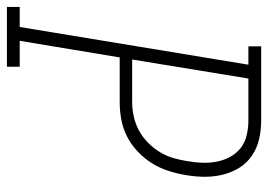

<svg xmlns="http://www.w3.org/2000/svg" viewBox="-145 -645 775 555"><g transform="rotate(90 242.5 -367.5)"><path d="M-15 0V-37H43L152 -698H99V-735H313Q341 -735 367 -729Q393 -723 414.5 -708.5Q436 -694 449.5 -672.5Q463 -651 469.5 -625.5Q476 -600 476 -572.5Q476 -545 471 -517Q467 -492 459 -467Q451 -442 437 -419.5Q423 -397 403 -378Q383 -359 359 -347Q335 -335 310 -330.5Q285 -326 260 -326H131L83 -37H158V0ZM137 -362H260Q280 -362 301 -366.5Q322 -371 341 -381Q360 -391 376.5 -407Q393 -423 404.5 -442Q416 -461 422 -481.5Q428 -502 431 -523Q435 -545 435.5 -566.5Q436 -588 432 -608Q428 -628 418 -646Q408 -664 392.5 -676Q377 -688 356 -693Q335 -698 313 -698H192Z"/></g></svg>

Font: Iosevka Curly Slab Extralight
Style: Italic
Weight: 200
Italic angle: -9°
Monospace: yes
Designer: Belleve Invis
Foundry: Belleve Invis
Version: Version 22.1.2; ttfautohint (v1.8.4)